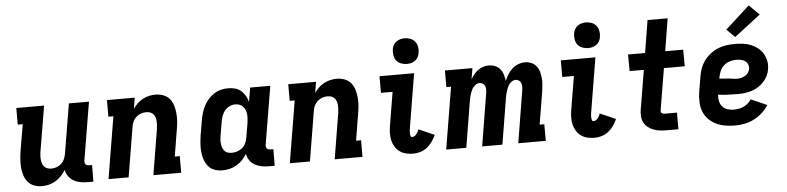

<svg xmlns="http://www.w3.org/2000/svg" viewBox="-46 -1015 5192 1266"><g transform="rotate(-5 2550.0 -382.5)"><path d="M187 8Q160 8 135.5 -1.5Q111 -11 95 -30.5Q79 -50 71 -75Q63 -100 61 -126Q59 -152 61 -179.5Q63 -207 67 -234L97 -410H64V-520H248L197 -216Q195 -203 194.5 -190Q194 -177 195.5 -164Q197 -151 201 -139.5Q205 -128 213.5 -119Q222 -110 234.5 -106Q247 -102 260 -102Q277 -102 294.5 -108Q312 -114 325.5 -126.5Q339 -139 346.5 -155.5Q354 -172 357 -189L412 -520H545L481 -136Q480 -129 481 -122.5Q482 -116 486 -111Q490 -106 496.5 -104Q503 -102 510 -102H529L528 8H491Q466 8 442 3.5Q418 -1 398 -12.5Q378 -24 364 -43.5Q350 -63 346 -86Q334 -65 317 -47Q300 -29 278.5 -16Q257 -3 233.5 2.5Q210 8 187 8Z M629 0 697 -410H664V-520H848L836 -448Q849 -466 865.5 -482Q882 -498 902.5 -508.5Q923 -519 944 -523.5Q965 -528 986 -528Q1013 -528 1038 -518.5Q1063 -509 1079 -489.5Q1095 -470 1102.5 -445Q1110 -420 1112.5 -394Q1115 -368 1113 -340.5Q1111 -313 1106 -286L1077 -110H1110V0H926L976 -304Q978 -317 978.5 -330Q979 -343 978 -356Q977 -369 973 -380.5Q969 -392 960.5 -401Q952 -410 939.5 -414Q927 -418 914 -418Q897 -418 879.5 -412Q862 -406 848.5 -393.5Q835 -381 827 -364.5Q819 -348 817 -331L762 0Z M1382 8Q1355 8 1330 -1Q1305 -10 1289 -29.5Q1273 -49 1264.5 -74Q1256 -99 1253.5 -125.5Q1251 -152 1253 -179.5Q1255 -207 1259 -234L1276 -334Q1280 -358 1287 -381.5Q1294 -405 1305.5 -427Q1317 -449 1334 -468.5Q1351 -488 1372.5 -502Q1394 -516 1418 -522Q1442 -528 1466 -528Q1490 -528 1512.5 -522Q1535 -516 1551.5 -501.5Q1568 -487 1579.5 -467.5Q1591 -448 1596 -426L1612 -520H1745L1681 -136Q1680 -129 1681 -122.5Q1682 -116 1686 -111Q1690 -106 1696.5 -104Q1703 -102 1710 -102H1729L1728 8H1691Q1666 8 1642 3.5Q1618 -1 1597.5 -12.5Q1577 -24 1563.5 -43.5Q1550 -63 1546 -87Q1533 -65 1515 -46.5Q1497 -28 1475.5 -15.5Q1454 -3 1430 2.5Q1406 8 1382 8ZM1455 -102Q1472 -102 1489.5 -107.5Q1507 -113 1522 -125Q1537 -137 1545.5 -154.5Q1554 -172 1557 -189L1574 -289Q1576 -304 1577 -318.5Q1578 -333 1576.5 -347.5Q1575 -362 1569.5 -375Q1564 -388 1554.5 -398Q1545 -408 1532 -413Q1519 -418 1504 -418Q1485 -418 1466.5 -409.5Q1448 -401 1435.5 -386Q1423 -371 1416 -352.5Q1409 -334 1406 -316L1389 -216Q1387 -203 1386.5 -189.5Q1386 -176 1388 -163Q1390 -150 1394.5 -138.5Q1399 -127 1407.5 -118Q1416 -109 1428.5 -105.5Q1441 -102 1455 -102Z M1829 0 1897 -410H1864V-520H2048L2036 -448Q2049 -466 2065.5 -482Q2082 -498 2102.5 -508.5Q2123 -519 2144 -523.5Q2165 -528 2186 -528Q2213 -528 2238 -518.5Q2263 -509 2279 -489.5Q2295 -470 2302.5 -445Q2310 -420 2312.5 -394Q2315 -368 2313 -340.5Q2311 -313 2306 -286L2277 -110H2310V0H2126L2176 -304Q2178 -317 2178.5 -330Q2179 -343 2178 -356Q2177 -369 2173 -380.5Q2169 -392 2160.5 -401Q2152 -410 2139.5 -414Q2127 -418 2114 -418Q2097 -418 2079.5 -412Q2062 -406 2048.5 -393.5Q2035 -381 2027 -364.5Q2019 -348 2017 -331L1962 0Z M2646 8Q2622 8 2598.5 2.5Q2575 -3 2557 -16Q2539 -29 2526.5 -48.5Q2514 -68 2508.5 -91Q2503 -114 2503.5 -138.5Q2504 -163 2508 -187L2545 -410H2468V-520H2697L2639 -169Q2638 -163 2637 -157Q2636 -151 2635.5 -144.5Q2635 -138 2635 -132Q2635 -126 2635.5 -120Q2636 -114 2638.5 -108Q2641 -102 2647 -102Q2656 -102 2663.5 -106.5Q2671 -111 2676.5 -118Q2682 -125 2686.5 -133Q2691 -141 2693 -149L2797 -103Q2787 -80 2772 -59Q2757 -38 2737.5 -22.5Q2718 -7 2694 0.5Q2670 8 2646 8ZM2655 -585Q2635 -585 2616 -592.5Q2597 -600 2585.5 -615Q2574 -630 2571 -650Q2568 -670 2571 -691Q2573 -705 2581 -718Q2589 -731 2601 -739.5Q2613 -748 2627 -751.5Q2641 -755 2655 -755Q2675 -755 2693.5 -747.5Q2712 -740 2723.5 -725Q2735 -710 2738.5 -690Q2742 -670 2738 -649Q2736 -635 2728.5 -622Q2721 -609 2709 -600.5Q2697 -592 2683 -588.5Q2669 -585 2655 -585Z M2864 0 2932 -410H2901V-520H3083L3071 -447Q3081 -464 3093.5 -479.5Q3106 -495 3121.5 -506Q3137 -517 3155.5 -522.5Q3174 -528 3192 -528Q3214 -528 3234 -519.5Q3254 -511 3267 -495Q3280 -479 3286 -458.5Q3292 -438 3295 -417Q3303 -438 3316 -458.5Q3329 -479 3346.5 -495Q3364 -511 3386.5 -519.5Q3409 -528 3431 -528Q3453 -528 3473 -519.5Q3493 -511 3506 -494.5Q3519 -478 3525 -457.5Q3531 -437 3533 -415.5Q3535 -394 3533 -371.5Q3531 -349 3528 -326L3492 -110H3523V0H3341L3398 -348Q3400 -360 3399.5 -372.5Q3399 -385 3395 -395Q3391 -405 3381 -411.5Q3371 -418 3359 -418Q3347 -418 3336 -411Q3325 -404 3317.5 -394Q3310 -384 3305.5 -373Q3301 -362 3297 -350.5Q3293 -339 3290.5 -327.5Q3288 -316 3286 -304L3236 0H3102L3159 -348Q3161 -360 3161 -372.5Q3161 -385 3156.5 -395Q3152 -405 3142 -411.5Q3132 -418 3120 -418Q3109 -418 3098 -411Q3087 -404 3079 -394Q3071 -384 3066.5 -373Q3062 -362 3058 -350.5Q3054 -339 3051.5 -327.5Q3049 -316 3047 -304L2997 0Z M3846 8Q3822 8 3798.5 2.5Q3775 -3 3757 -16Q3739 -29 3726.5 -48.5Q3714 -68 3708.5 -91Q3703 -114 3703.5 -138.5Q3704 -163 3708 -187L3745 -410H3668V-520H3897L3839 -169Q3838 -163 3837 -157Q3836 -151 3835.5 -144.5Q3835 -138 3835 -132Q3835 -126 3835.5 -120Q3836 -114 3838.5 -108Q3841 -102 3847 -102Q3856 -102 3863.5 -106.5Q3871 -111 3876.5 -118Q3882 -125 3886.5 -133Q3891 -141 3893 -149L3997 -103Q3987 -80 3972 -59Q3957 -38 3937.5 -22.5Q3918 -7 3894 0.5Q3870 8 3846 8ZM3855 -585Q3835 -585 3816 -592.5Q3797 -600 3785.5 -615Q3774 -630 3771 -650Q3768 -670 3771 -691Q3773 -705 3781 -718Q3789 -731 3801 -739.5Q3813 -748 3827 -751.5Q3841 -755 3855 -755Q3875 -755 3893.5 -747.5Q3912 -740 3923.5 -725Q3935 -710 3938.5 -690Q3942 -670 3938 -649Q3936 -635 3928.5 -622Q3921 -609 3909 -600.5Q3897 -592 3883 -588.5Q3869 -585 3855 -585Z M4323 0Q4300 0 4278.5 -2.5Q4257 -5 4236.5 -13Q4216 -21 4199.5 -34Q4183 -47 4173.5 -66Q4164 -85 4162.5 -107Q4161 -129 4165 -152L4208 -410H4114L4113 -520H4226L4261 -735H4394L4359 -520H4478L4479 -410H4341L4295 -134Q4294 -128 4295.5 -123Q4297 -118 4301.5 -115Q4306 -112 4311.5 -111Q4317 -110 4323 -110H4401V0Z M4776 8Q4742 8 4710 2.5Q4678 -3 4650 -16.5Q4622 -30 4600 -53Q4578 -76 4567 -105Q4556 -134 4555 -167.5Q4554 -201 4559 -234L4576 -334Q4580 -361 4590 -388Q4600 -415 4617.5 -438.5Q4635 -462 4659 -480.5Q4683 -499 4709.5 -509.5Q4736 -520 4764 -524Q4792 -528 4819 -528Q4847 -528 4874.5 -524.5Q4902 -521 4926.5 -511Q4951 -501 4971.5 -485Q4992 -469 5005.5 -446.5Q5019 -424 5024 -397Q5029 -370 5024 -342Q5021 -320 5010.5 -299Q5000 -278 4983.5 -260.5Q4967 -243 4947 -230Q4927 -217 4904.5 -210Q4882 -203 4859.5 -200Q4837 -197 4815 -197Q4781 -197 4748 -198.5Q4715 -200 4681 -204Q4679 -182 4683.5 -161.5Q4688 -141 4701 -125.5Q4714 -110 4734.5 -103.5Q4755 -97 4776 -97Q4793 -97 4809.5 -100Q4826 -103 4841.5 -110Q4857 -117 4870.5 -129Q4884 -141 4893 -155L4999 -108Q4981 -80 4955.5 -57Q4930 -34 4900 -19Q4870 -4 4838.5 2Q4807 8 4776 8ZM4818 -298Q4831 -298 4844.5 -301.5Q4858 -305 4870 -312.5Q4882 -320 4890 -332Q4898 -344 4900 -357Q4902 -373 4896 -387Q4890 -401 4878 -409Q4866 -417 4851 -420Q4836 -423 4820 -423Q4799 -423 4777.5 -416.5Q4756 -410 4738.5 -394.5Q4721 -379 4712.5 -358.5Q4704 -338 4700 -317L4699 -309Q4714 -307 4729 -306.5Q4744 -306 4759 -304.5Q4774 -303 4788.5 -300.5Q4803 -298 4818 -298ZM4827 -573 4773 -627 4934 -773 5001 -707Z"/></g></svg>

Font: Iosevka Etoile Extrabold
Style: Italic
Weight: 800
Italic angle: -9°
Designer: Belleve Invis
Foundry: Belleve Invis
Version: Version 22.1.2; ttfautohint (v1.8.4)